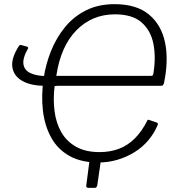

<svg xmlns="http://www.w3.org/2000/svg" viewBox="-20 -772 852 924"><path d="M453 10Q370 10 313.5 -22Q257 -54 226 -110.5Q195 -167 186.5 -240Q178 -313 190 -395Q200 -463 225.5 -526.5Q251 -590 292.5 -641Q334 -692 393.5 -722Q453 -752 531 -752Q637 -752 697 -702Q757 -652 774.5 -566.5Q792 -481 769 -371Q767 -366 764.5 -362.5Q762 -359 755 -359H256Q250 -359 247 -358Q244 -357 243 -359Q235 -295 242.5 -237Q250 -179 275.5 -135Q301 -91 346.5 -65.5Q392 -40 459 -40Q510 -40 552.5 -56Q595 -72 629 -106Q663 -140 689 -192Q690 -195 692.5 -195.5Q695 -196 700 -194L735 -182Q738 -180 739.5 -178Q741 -176 739 -171Q722 -130 693.5 -96.5Q665 -63 627 -39.5Q589 -16 545 -3Q501 10 453 10ZM406 132Q400 132 397 129.5Q394 127 395 122L413 -17H468L448 121Q446 126 444 129Q442 132 436 132ZM197 -359Q129 -359 87.5 -382.5Q46 -406 39.5 -448.5Q33 -491 70 -549Q75 -558 83 -555L109 -548Q119 -544 114 -537Q88 -491 93 -462Q98 -433 128 -419.5Q158 -406 204 -406ZM251 -407H707Q713 -407 715 -409.5Q717 -412 718 -417Q731 -495 718.5 -560Q706 -625 661.5 -664Q617 -703 533 -703Q423 -703 347.5 -626Q272 -549 251 -407Z"/></svg>

Font: Libre Franklin ExtraLight
Style: Italic
Weight: 250
Italic angle: -8°
Designer: Pablo Impallari, Rodrigo Fuenzalida, Nhung Nguyen
Foundry: Impallari Type
Version: Version 3.000